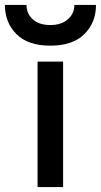

<svg xmlns="http://www.w3.org/2000/svg" viewBox="-77 -762 411 782"><path d="M-57 -742H31Q31 -706 57 -683Q83 -660 128 -660Q173 -660 199.5 -683.5Q226 -707 226 -742H314Q314 -670 266.5 -623Q219 -576 128 -576Q37 -576 -10 -623Q-57 -670 -57 -742ZM76 0V-511H180V0Z"/></svg>

Font: Overpass Light
Style: Bold
Weight: 600
Designer: Delve Withrington, Thomas Jockin
Foundry: Delve Fonts
Version: Version 3.000;DELV;Overpass